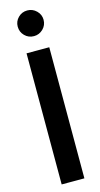

<svg xmlns="http://www.w3.org/2000/svg" viewBox="-147 -1019 553 1061"><g transform="rotate(-15 130.0 -489.0)"><path d="M130 -831Q99 -831 77.5 -852.5Q56 -874 56 -905Q56 -935 77.5 -956.5Q99 -978 130 -978Q160 -978 182 -956.5Q204 -935 204 -905Q204 -874 182 -852.5Q160 -831 130 -831ZM65 -750H195V0H65Z"/></g></svg>

Font: Oakes Grotesk
Style: Bold
Weight: 600
Designer: Samuel Oakes
Foundry: Samuel Oakes
Version: Version 1.000;PS 001.000;hotconv 1.0.88;makeotf.lib2.5.64775